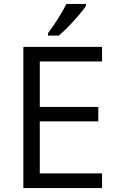

<svg xmlns="http://www.w3.org/2000/svg" viewBox="-20 -951 596 971"><path d="M496.1 0H98.1V-713.9H496.1V-640.1H181.2V-410.2H477.1V-336.9H181.2V-74.2H496.1ZM222.7 -783.2Q246.1 -813.5 273.2 -856.4Q300.3 -899.4 315.9 -931.2H414.6V-920.9Q393.1 -889.2 350.6 -842.8Q308.1 -796.4 276.9 -771H222.7Z"/></svg>

Font: Open Sans Y to K
Style: Regular
Weight: 400
Version: Version 1.10